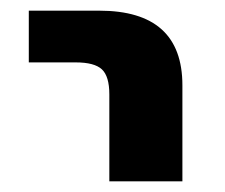

<svg xmlns="http://www.w3.org/2000/svg" viewBox="-20 -540 421 360"><path d="M34 -423V-520H166Q322 -520 322 -380V-200H185V-363Q185 -397 171 -410Q157 -423 122 -423Z"/></svg>

Font: Mplus 1p Bold
Style: Bold
Weight: 700
Version: Version 1.061